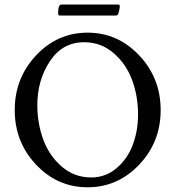

<svg xmlns="http://www.w3.org/2000/svg" viewBox="-20 -791 751 821"><path d="M228.5 -733.4Q228.5 -771.5 242.2 -771.5H486.3Q492.2 -771.5 492.2 -764.6Q492.2 -752 485.4 -731.4Q484.4 -728.5 482.4 -727.1Q480.5 -725.6 478.5 -724.6H477.5H235.4Q234.4 -724.6 233.4 -724.6Q232.4 -724.6 230.5 -727.1Q228.5 -729.5 228.5 -733.4ZM339.8 -610.4Q247.1 -610.4 193.4 -529.3Q139.6 -448.2 139.6 -341.8Q139.6 -263.7 165 -194.3Q190.4 -125 244.1 -78.6Q297.9 -32.2 370.1 -32.2Q432.6 -32.2 479.5 -72.8Q526.4 -113.3 548.3 -173.3Q570.3 -233.4 570.3 -301.8Q570.3 -379.9 544.9 -448.7Q519.5 -517.6 465.8 -564Q412.1 -610.4 339.8 -610.4ZM134.3 -86.9Q43 -183.6 43 -320.3Q43 -457 134.3 -554.2Q225.6 -651.4 354.5 -651.4Q483.4 -651.4 575.2 -554.2Q667 -457 667 -320.3Q667 -183.6 575.2 -86.9Q483.4 9.8 354.5 9.8Q225.6 9.8 134.3 -86.9Z"/></svg>

Font: Crimson Text
Style: Roman
Weight: 400
Version: Version 0.13